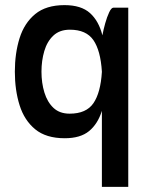

<svg xmlns="http://www.w3.org/2000/svg" viewBox="-20 -530 587 750"><path d="M378 200V0V-97Q362 -46 328 -18Q294 10 233 10Q160 10 117.5 -25Q75 -60 56.5 -119Q38 -178 38 -250Q38 -322 56.5 -381Q75 -440 117.5 -475Q160 -510 232 -510Q297 -510 331.5 -479Q366 -448 380 -392Q384 -414 391 -439Q398 -464 406.5 -482Q415 -500 423 -500H481V200ZM253 -414Q213 -414 188.5 -391Q164 -368 153 -330.5Q142 -293 142 -250Q142 -206 153.5 -168.5Q165 -131 189 -108.5Q213 -86 252 -86Q317 -86 345 -127Q373 -168 378 -249V-250Q373 -332 345 -373Q317 -414 253 -414Z"/></svg>

Font: Haskoy SemiBold
Style: Regular
Weight: 600
Designer: Ertekin Erdin
Foundry: Ertekin Erdin
Version: Version 1.500; ttfautohint (v1.8.3)